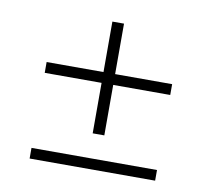

<svg xmlns="http://www.w3.org/2000/svg" viewBox="-58 -605 632 577"><g transform="rotate(10 258.0 -316.0)"><path d="M67 -92V-124.5H450V-92ZM276 -199.5H240.5V-540.5H276ZM67 -353.5V-386.5H450V-353.5Z"/></g></svg>

Font: Anek Telugu Medium ExtraLight
Style: Regular
Weight: 250
Version: Version 1.003